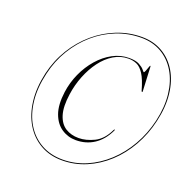

<svg xmlns="http://www.w3.org/2000/svg" viewBox="-132 -856 995 1008"><g transform="rotate(20 365.5 -352.0)"><path d="M318.5 24.5Q250 24.5 197.2 -5.8Q144.5 -36 111.8 -90.2Q79 -144.5 70.5 -217.2Q62 -290 81.5 -375Q99.5 -452 139 -516.5Q178.5 -581 234 -628.5Q289.5 -676 355.8 -702Q422 -728 494 -728Q558 -728 608 -699.2Q658 -670.5 689.2 -618.2Q720.5 -566 728.5 -495Q736.5 -424 717 -340Q699 -261.5 661 -194.8Q623 -128 569.8 -79Q516.5 -30 452.5 -2.8Q388.5 24.5 318.5 24.5ZM320 19.5Q388.5 19.5 451.2 -7.5Q514 -34.5 566.8 -83.2Q619.5 -132 657 -197.8Q694.5 -263.5 712.5 -340.5Q731.5 -423 723.5 -492.8Q715.5 -562.5 684.8 -614.2Q654 -666 604.8 -694.5Q555.5 -723 492.5 -723Q420.5 -723 355 -697.5Q289.5 -672 235.5 -625.2Q181.5 -578.5 143 -515Q104.5 -451.5 87 -375.5Q67 -291 75 -218.8Q83 -146.5 115 -93.2Q147 -40 199.2 -10.2Q251.5 19.5 320 19.5ZM524 -216Q496.5 -158.5 452 -129.2Q407.5 -100 350.5 -100Q306.5 -100 270.8 -123.8Q235 -147.5 217.5 -195.5Q200 -243.5 210 -317.5Q217.5 -373 240.5 -423.8Q263.5 -474.5 298.5 -514.8Q333.5 -555 376.8 -578.2Q420 -601.5 468 -601.5Q504.5 -601.5 524.8 -590.5Q545 -579.5 553.8 -568.5Q562.5 -557.5 564.5 -557.5Q567.5 -557.5 571.8 -568.2Q576 -579 579.8 -590Q583.5 -601 585 -601Q587.5 -601 587.5 -596L594 -461Q594 -457.5 592 -456.5Q589.5 -456 587.5 -461.5Q571 -520.5 552.2 -549.5Q533.5 -578.5 512 -587.8Q490.5 -597 466 -597Q422 -597 383.8 -573.8Q345.5 -550.5 315.8 -510.5Q286 -470.5 266 -420Q246 -369.5 238.5 -315.5Q228 -243 241.8 -199Q255.5 -155 286.8 -135.2Q318 -115.5 360.5 -115.5Q401.5 -115.5 446.5 -137.2Q491.5 -159 519.5 -218Q522.5 -224 524.5 -222Q526 -220.5 524 -216Z"/></g></svg>

Font: Fraunces 144pt S000 Thin
Style: Italic
Weight: 100
Italic angle: -16°
Version: Version 1.000; ttfautohint (v1.8.3)